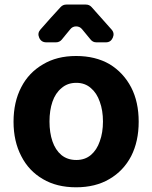

<svg xmlns="http://www.w3.org/2000/svg" viewBox="-20 -794 653 824"><path d="M368.2 -625Q356.4 -638.7 332 -668.9Q322.3 -680.7 306.6 -680.7Q291 -680.7 281.2 -668Q275.4 -661.1 262.2 -645Q249 -628.9 245.1 -624Q235.4 -612.3 219.7 -612.3H178.7Q157.2 -612.3 148.4 -631.8Q139.6 -651.4 153.3 -667Q200.2 -720.7 240.2 -763.7Q250 -774.4 264.6 -774.4H348.6Q363.3 -774.4 373 -763.7Q400.4 -733.4 459 -667Q472.7 -651.4 463.9 -631.8Q455.1 -612.3 434.6 -612.3H393.6Q377.9 -612.3 368.2 -625ZM306.6 9.8Q223.6 9.8 164.1 -25.4Q103.5 -60.5 71.3 -124Q38.1 -187.5 38.1 -271.5Q38.1 -356.4 71.3 -419.9Q103.5 -482.4 164.1 -517.6Q223.6 -553.7 306.6 -553.7Q389.6 -553.7 450.2 -518.6Q509.8 -482.4 543 -418.9Q575.2 -356.4 575.2 -271.5Q575.2 -187.5 543 -124Q509.8 -60.5 449.2 -25.4Q389.6 9.8 306.6 9.8ZM307.6 -107.4Q344.7 -107.4 370.1 -128.9Q395.5 -150.4 408.2 -187.5Q421.9 -224.6 421.9 -272.5Q421.9 -320.3 408.2 -357.4Q395.5 -394.5 370.1 -416Q344.7 -438.5 307.6 -438.5Q269.5 -438.5 244.1 -416Q217.8 -394.5 205.1 -357.4Q192.4 -320.3 192.4 -272.5Q192.4 -224.6 205.1 -187.5Q217.8 -150.4 243.2 -128.9Q269.5 -107.4 307.6 -107.4Z"/></svg>

Font: DeepSea
Style: Bold
Weight: 700
Designer: Stem
Version: Version 3.019;git-0a5106e0b